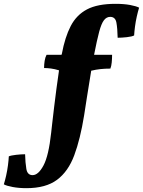

<svg xmlns="http://www.w3.org/2000/svg" viewBox="-196 -734 746 1002"><path d="M389 -448Q389 -427 387 -407.5Q385 -388 380 -376Q353 -376 329 -373.5Q305 -371 280 -365Q267 -288 258 -228.5Q249 -169 243 -132Q223 -8 191.5 76.5Q160 161 101.5 204.5Q43 248 -58 248Q-97 248 -129.5 242Q-162 236 -176 228Q-170 209 -164 182.5Q-158 156 -154.5 129Q-151 102 -150 82Q-139 77 -112 74Q-85 71 -65 71Q-64 115 -58.5 147.5Q-53 180 -26 180Q4 180 31 129.5Q58 79 71 -41Q73 -59 77 -94.5Q81 -130 86.5 -175.5Q92 -221 98.5 -270.5Q105 -320 112 -367Q89 -374 69.5 -376.5Q50 -379 34 -379Q34 -398 37 -416.5Q40 -435 47 -448H125Q126 -451 127 -454Q143 -540 173 -598Q203 -656 258 -685Q313 -714 407 -714Q451 -714 483 -708Q515 -702 530 -694Q524 -675 518 -648.5Q512 -622 508.5 -595Q505 -568 504 -549Q493 -543 466 -540Q439 -537 418 -537Q417 -586 411.5 -616Q406 -646 379 -646Q360 -646 346.5 -628.5Q333 -611 321.5 -568Q310 -525 295 -448Z"/></svg>

Font: Vollkorn ExtraBold
Style: Regular
Weight: 800
Designer: Friedrich Althausen
Foundry: Friedrich Althausen
Version: Version 5.000; ttfautohint (v1.8.3)